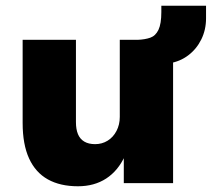

<svg xmlns="http://www.w3.org/2000/svg" viewBox="-20 -639 739 670"><path d="M252 11Q190 11 147 -13Q104 -37 81.5 -86Q59 -135 59 -210V-500H245V-213Q245 -188 252 -171Q259 -154 274 -145Q289 -136 312 -136Q336 -136 355.5 -148Q375 -160 386.5 -182Q398 -204 398 -231V-500H584V0H412V-95H416Q392 -43 350.5 -16Q309 11 252 11ZM570 -418 460 -485V-500Q486 -501 504.5 -507.5Q523 -514 533 -535Q543 -556 543 -597V-619H699V-575Q699 -535 682.5 -501.5Q666 -468 637 -446Q608 -424 570 -418Z"/></svg>

Font: Nunito Sans 9pt Black
Style: Regular
Weight: 900
Version: Version 3.101;gftools[0.9.27]